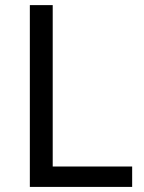

<svg xmlns="http://www.w3.org/2000/svg" viewBox="-20 -734 564 754"><path d="M97.2 0V-713.9H187V-80.1H499V0Z"/></svg>

Font: Noto Sans Historic
Style: Regular
Weight: 400
Designer: Monotype Design Team
Foundry: Monotype Imaging Inc.
Version: Version 0.71 uh